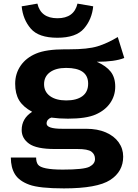

<svg xmlns="http://www.w3.org/2000/svg" viewBox="-20 -821 762 1063"><path d="M40 51H180Q180 76 190 90Q210 118 327.5 118Q445 118 475.5 102Q506 86 506 59.5Q506 33 486 18.5Q466 4 409 4H283Q182 4 141 -25.5Q100 -55 100 -101Q100 -165 158 -202Q108 -229 86 -265.5Q64 -302 64 -357.5Q64 -413 94 -457Q124 -501 180 -524.5Q236 -548 340 -548Q352 -548 364 -548Q466 -548 520 -564.5Q574 -581 632 -616L668 -500Q616 -479 516 -479Q568 -456 593 -424Q618 -392 618 -341.5Q618 -291 590 -250.5Q562 -210 509.5 -187Q457 -164 356 -164Q307 -164 264 -170Q252 -166 245 -157.5Q238 -149 238 -137Q238 -108 325 -108H457Q520 -108 566 -88Q612 -68 637 -33Q662 2 662 46Q662 129 590 175.5Q518 222 334 222Q198 222 142 201.5Q86 181 63 144Q40 107 40 51ZM468 -358Q468 -445 346 -445Q289 -445 256.5 -421Q224 -397 224 -355Q224 -313 257 -289Q290 -265 347 -265Q404 -265 436 -288.5Q468 -312 468 -358ZM100 -786 187 -801Q206 -720 298 -720Q390 -720 409 -801L496 -786Q489 -714 445 -663Q401 -612 297.5 -612Q194 -612 150.5 -662.5Q107 -713 100 -786Z"/></svg>

Font: Fix15 Mono
Style: Bold
Weight: 700
Designer: Carrois Corporate & Edenspiekermann AG
Foundry: Carrois Corporate GbR & Edenspiekermann AG
Version: Version 3.206